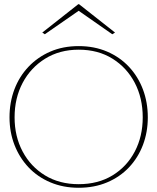

<svg xmlns="http://www.w3.org/2000/svg" viewBox="-20 -883 744 908"><path d="M352 5Q279 5 218.5 -20.5Q158 -46 115 -91.5Q72 -137 48.5 -197.5Q25 -258 25 -328Q25 -399 48 -460Q71 -521 114.5 -567Q158 -613 218 -639Q278 -665 352 -665Q426 -665 486.5 -639Q547 -613 590 -567Q633 -521 656 -460Q679 -399 679 -328Q679 -258 656 -197.5Q633 -137 590 -91.5Q547 -46 486.5 -20.5Q426 5 352 5ZM352 -12Q444 -12 512 -53.5Q580 -95 617.5 -166.5Q655 -238 655 -328Q655 -419 617.5 -491Q580 -563 512 -605.5Q444 -648 352 -648Q262 -648 193.5 -605.5Q125 -563 87 -491Q49 -419 49 -328Q49 -238 87 -166.5Q125 -95 193 -53.5Q261 -12 352 -12ZM192 -721 180 -729 350 -863H354L524 -729L511 -721L352 -832Z"/></svg>

Font: Panamera Thin
Style: Regular
Weight: 100
Designer: Bastien Sozeau
Foundry: NBR — Bastien Sozeau
Version: Version 3.003;gftools[0.9.33]